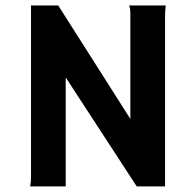

<svg xmlns="http://www.w3.org/2000/svg" viewBox="-20 -669 704 689"><path d="M88.4 0Q91.3 -16.6 91.3 -36.1V-649.4H189L447.8 -242.2V-616.2Q447.8 -643.1 442.9 -649.4H574.7Q572.3 -629.9 572.3 -606.4V0H470.7L215.8 -391.1V0Z"/></svg>

Font: Hammersmith One
Style: Regular
Weight: 400
Designer: Nicole Fally
Foundry: Nicole Fally
Version: Version 1.003